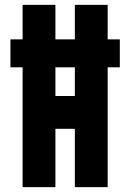

<svg xmlns="http://www.w3.org/2000/svg" viewBox="-20 -770 536 790"><path d="M23 -493V-608H473V-493ZM73 0V-750H208V-375H288V-750H423V0H288V-240H208V0Z"/></svg>

Font: Mohave Light
Style: Regular
Weight: 300
Designer: Gumpita Rahayu
Foundry: Tokotype
Version: Version 2.003